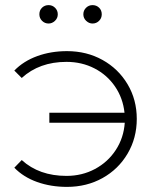

<svg xmlns="http://www.w3.org/2000/svg" viewBox="-20 -726 608 751"><path d="M515 -261Q515 -186 479 -125Q443 -64 381 -29.5Q319 5 242 5Q179 5 125.5 -14Q72 -33 36 -70L65 -100Q133 -38 240 -38Q301 -38 351.5 -65Q402 -92 433 -139.5Q464 -187 468 -246H173V-285H467Q461 -342 430 -387.5Q399 -433 349.5 -458.5Q300 -484 240 -484Q134 -484 65 -421L36 -450Q72 -487 125.5 -506.5Q179 -526 242 -526Q319 -526 381 -491.5Q443 -457 479 -396.5Q515 -336 515 -261ZM134 -670Q134 -686 144.5 -696Q155 -706 170 -706Q185 -706 195.5 -695.5Q206 -685 206 -670Q206 -655 195 -644.5Q184 -634 170 -634Q155 -634 144.5 -644.5Q134 -655 134 -670ZM306 -670Q306 -685 316.5 -695.5Q327 -706 342 -706Q357 -706 367.5 -696Q378 -686 378 -670Q378 -655 367.5 -644.5Q357 -634 342 -634Q328 -634 317 -644.5Q306 -655 306 -670Z"/></svg>

Font: Montserrat Alternates Light
Style: Regular
Weight: 300
Designer: Julieta Ulanovsky
Foundry: Julieta Ulanovsky
Version: Version 7.200